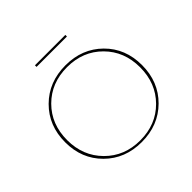

<svg xmlns="http://www.w3.org/2000/svg" viewBox="-195 -988 1184 1184"><g transform="rotate(-45 397.0 -395.5)"><path d="M265 -782V-796H530V-782ZM396 5Q251 5 156 -89.5Q61 -184 61 -328Q61 -473 156.5 -568Q252 -663 398 -663Q543 -663 638 -569Q733 -475 733 -330Q733 -185 637.5 -90Q542 5 396 5ZM397 -9Q535 -9 625 -99.5Q715 -190 715 -329Q715 -467 625 -557.5Q535 -648 397 -648Q259 -648 169 -558Q79 -468 79 -329Q79 -191 169.5 -100Q260 -9 397 -9Z"/></g></svg>

Font: EauTestSC Thin
Style: Regular
Weight: 250
Designer: Christian Thalmann (Catharsis Fonts)
Version: Version 0.001;PS 000.001;hotconv 1.0.88;makeotf.lib2.5.64775